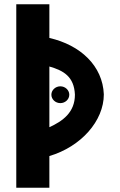

<svg xmlns="http://www.w3.org/2000/svg" viewBox="-20 -880 563 900"><path d="M331.2 -436.4C331.2 -352.2 272.7 -311.7 211.4 -283.7V-568.3C278.3 -549.1 327.3 -520.8 331.2 -436.4ZM262.8 -396.6C285.9 -396.6 304.8 -414.6 304.8 -436C304.8 -457.4 285.9 -475.4 262.8 -475.4C239.7 -475.4 220.8 -457.4 220.8 -436C220.8 -414.6 239.7 -396.6 262.8 -396.6ZM211.4 0V-148.5C359.6 -192.5 466.7 -312.8 466.7 -437.8C461.3 -571.2 357.7 -668.7 211.4 -702.1V-860H56.3V0Z"/></svg>

Font: Stormning
Style: Bold
Weight: 400
Designer: Robert Jablonski, Mew Too
Foundry: Cannot Into Space Fonts
Version: Version 0.90